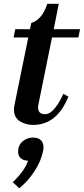

<svg xmlns="http://www.w3.org/2000/svg" viewBox="-20 -653 445 1019"><path d="M185 -104Q182 -92 182 -83Q182 -47 219 -47Q245 -47 270.5 -78Q296 -109 316 -155L343 -140Q282 10 156 10Q117 10 85.5 -9.5Q54 -29 54 -72Q54 -83 57 -96L130 -454H52L61 -498H139L146 -531Q204 -549 231 -633H292L265 -498H405L396 -454H256ZM211 129Q211 141 208 151Q198 202 162.5 256.5Q127 311 82 346L48 314Q112 252 129 200Q104 199 90 186.5Q76 174 76 152Q76 118 100 97.5Q124 77 154 77Q183 77 197 91Q211 105 211 129Z"/></svg>

Font: Trirong SemiBold
Style: Italic
Weight: 600
Italic angle: -12°
Designer: Katatrad Team
Foundry: CadsonDemak
Version: Version 1.001